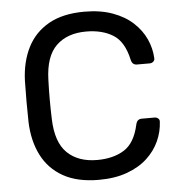

<svg xmlns="http://www.w3.org/2000/svg" viewBox="-52 -759 770 819"><g transform="rotate(-5 333.0 -350.0)"><path d="M339 10Q247 10 186.5 -24Q126 -58 95 -119Q64 -180 61 -261Q60 -302 60 -349Q60 -396 61 -439Q64 -520 95 -581Q126 -642 186.5 -676Q247 -710 339 -710Q408 -710 460 -691Q512 -672 546.5 -640Q581 -608 599 -568.5Q617 -529 619 -487Q620 -478 613.5 -472Q607 -466 598 -466H543Q534 -466 527.5 -471Q521 -476 518 -489Q501 -567 454.5 -596Q408 -625 339 -625Q258 -625 211 -579.5Q164 -534 161 -434Q158 -352 161 -266Q164 -166 211 -120.5Q258 -75 339 -75Q408 -75 454.5 -104Q501 -133 518 -211Q521 -224 527.5 -229Q534 -234 543 -234H598Q607 -234 613.5 -228.5Q620 -223 619 -214Q617 -172 599 -132Q581 -92 546.5 -60Q512 -28 460 -9Q408 10 339 10Z"/></g></svg>

Font: Rubik Light
Style: Regular
Weight: 400
Version: Version 2.101